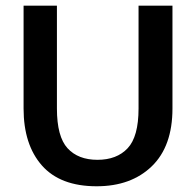

<svg xmlns="http://www.w3.org/2000/svg" viewBox="-20 -648 693 680"><path d="M590.8 -263.7V-627.9H470.7V-263.7Q470.7 -164.1 432.1 -123Q393.6 -82 325.2 -82Q256.8 -82 219.2 -123Q181.6 -164.1 181.6 -263.7V-627.9H63.5V-263.7Q63.5 -135.7 128.4 -62Q193.4 11.7 322.3 11.7Q444.3 11.7 517.6 -59.1Q590.8 -129.9 590.8 -263.7Z"/></svg>

Font: Namkio Khamti
Style: Bold
Weight: 700
Designer: Debbi Hosken
Foundry: SIL International
Version: Version 3.917